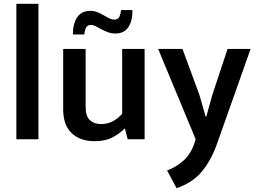

<svg xmlns="http://www.w3.org/2000/svg" viewBox="-20 -732 1343 1009"><path d="M66 0V-712H182V0Z M622 -475H740V0H651L637 -55H633Q610 -31 572 -10.5Q534 10 477 10Q402 10 357 -32Q312 -74 312 -158V-475H430V-170Q430 -121 452.5 -100.5Q475 -80 510 -80Q547 -80 574.5 -95.5Q602 -111 622 -134ZM363 -551Q363 -608 386 -641.5Q409 -675 454 -675Q474 -675 491.5 -668Q509 -661 524.5 -652Q540 -643 553.5 -636Q567 -629 581 -629Q601 -629 608 -645Q615 -661 616 -679H676Q677 -623 654.5 -589.5Q632 -556 588 -556Q565 -556 546.5 -563Q528 -570 512 -578.5Q496 -587 483 -594Q470 -601 458 -601Q440 -601 432.5 -587Q425 -573 423 -551Z M811 -475H939L1028 -233L1061 -119H1064L1096 -234L1176 -475H1297L1120 25Q1091 108 1042 168Q993 228 908 257L858 164Q911 144 948.5 108Q986 72 1003 16L1008 -1Z"/></svg>

Font: Ek Mukta SemiBold
Style: Regular
Weight: 600
Designer: Girish Dalvi and Yashodeep Gholap
Foundry: Ek Type
Version: Version 2.538;PS 1.002;hotconv 16.6.51;makeotf.lib2.5.65220;